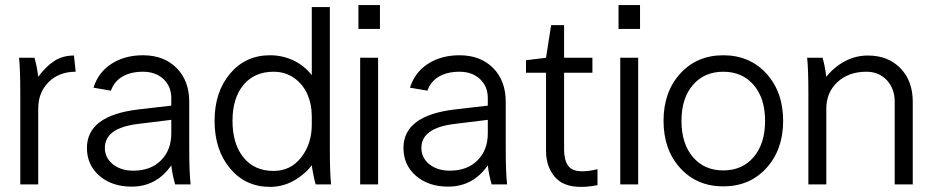

<svg xmlns="http://www.w3.org/2000/svg" viewBox="-20 -728 3678 758"><path d="M55.2 -500H116.2Q126.5 -462.9 130.9 -424.8Q160.6 -465.3 194.1 -487.1Q227.5 -508.8 272 -508.8L278.8 -444.8Q213.4 -444.8 172.1 -404.1Q130.9 -363.3 130.9 -298.8V0H60.1V-359.9Q60.1 -455.1 55.2 -500Z M732.4 0H671.4Q660.2 -40 656.2 -75.2Q597.7 8.8 500 8.8Q421.9 8.8 372.6 -33.9Q323.2 -76.7 323.2 -144Q323.2 -272 526.4 -295.9L656.2 -311V-340.8Q656.2 -387.2 625.2 -416Q594.2 -444.8 544.4 -444.8Q496.6 -444.8 463.6 -425.8Q430.7 -406.7 418 -370.1L349.1 -381.8Q367.7 -441.9 419.7 -475.8Q471.7 -509.8 544.4 -509.8Q627.4 -509.8 677.2 -459.5Q727.1 -409.2 727.1 -326.2V-140.1Q727.1 -49.8 732.4 0ZM506.3 -54.2Q575.2 -54.2 615.7 -95Q656.2 -135.7 656.2 -201.2V-254.9L525.4 -238.8Q394 -223.1 394 -144Q394 -105 425.5 -79.6Q457 -54.2 506.3 -54.2Z M1210.9 -431.2V-700.2H1282.2V-140.1Q1282.2 -44.9 1287.1 0H1226.1Q1215.8 -38.6 1210.9 -75.2Q1180.2 -36.6 1137.5 -13.4Q1094.7 9.8 1045.9 9.8Q949.2 9.8 888.2 -63.2Q827.1 -136.2 827.1 -251Q827.1 -364.7 888.2 -437.3Q949.2 -509.8 1045.9 -509.8Q1095.2 -509.8 1138.2 -489.5Q1181.2 -469.2 1210.9 -431.2ZM1210.9 -235.8V-269Q1210.9 -315.9 1193.8 -355.2Q1176.8 -394.5 1141.8 -419.7Q1106.9 -444.8 1060.1 -444.8Q984.4 -444.8 941.2 -392.8Q897.9 -340.8 897.9 -251Q897.9 -159.7 941.2 -106.4Q984.4 -53.2 1060.1 -53.2Q1127.4 -53.2 1169.2 -106.7Q1210.9 -160.2 1210.9 -235.8Z M1401.9 0V-500H1472.7V0ZM1395 -613.8V-708H1480V-613.8Z M1981.9 0H1920.9Q1909.7 -40 1905.8 -75.2Q1847.2 8.8 1749.5 8.8Q1671.4 8.8 1622.1 -33.9Q1572.8 -76.7 1572.8 -144Q1572.8 -272 1775.9 -295.9L1905.8 -311V-340.8Q1905.8 -387.2 1874.8 -416Q1843.8 -444.8 1793.9 -444.8Q1746.1 -444.8 1713.1 -425.8Q1680.2 -406.7 1667.5 -370.1L1598.6 -381.8Q1617.2 -441.9 1669.2 -475.8Q1721.2 -509.8 1793.9 -509.8Q1877 -509.8 1926.8 -459.5Q1976.6 -409.2 1976.6 -326.2V-140.1Q1976.6 -49.8 1981.9 0ZM1755.9 -54.2Q1824.7 -54.2 1865.2 -95Q1905.8 -135.7 1905.8 -201.2V-254.9L1774.9 -238.8Q1643.6 -223.1 1643.6 -144Q1643.6 -105 1675 -79.6Q1706.5 -54.2 1755.9 -54.2Z M2135.7 -131.8V-440.9H2056.6V-490.2L2135.7 -500L2155.8 -628.9H2207V-500H2318.8V-440.9H2207V-136.2Q2207 -97.7 2222.2 -74.7Q2237.3 -51.8 2278.8 -51.8Q2305.2 -51.8 2338.9 -60.1V2.9Q2305.2 9.8 2272.9 9.8Q2202.6 9.8 2169.2 -31Q2135.7 -71.8 2135.7 -131.8Z M2428.7 0V-500H2499.5V0ZM2421.9 -613.8V-708H2506.8V-613.8Z M2835.4 7.8Q2731.4 7.8 2665.5 -64.5Q2599.6 -136.7 2599.6 -251Q2599.6 -365.2 2665.5 -437.5Q2731.4 -509.8 2835.4 -509.8Q2939.9 -509.8 3005.9 -437.3Q3071.8 -364.7 3071.8 -251Q3071.8 -137.2 3005.9 -64.7Q2939.9 7.8 2835.4 7.8ZM2670.4 -251Q2670.4 -161.1 2715.3 -108.2Q2760.3 -55.2 2835.4 -55.2Q2910.6 -55.2 2955.6 -108.2Q3000.5 -161.1 3000.5 -251Q3000.5 -339.8 2955.6 -392.3Q2910.6 -444.8 2835.4 -444.8Q2760.3 -444.8 2715.3 -392.3Q2670.4 -339.8 2670.4 -251Z M3166.5 -500H3227.5Q3237.8 -462.9 3242.2 -424.8Q3272.9 -463.4 3315.4 -486.1Q3357.9 -508.8 3406.2 -508.8Q3486.3 -508.8 3534.9 -458.7Q3583.5 -408.7 3583.5 -326.2V0H3512.2V-326.2Q3512.2 -378.4 3481 -411.6Q3449.7 -444.8 3400.4 -444.8Q3330.6 -444.8 3286.4 -404.1Q3242.2 -363.3 3242.2 -298.8V0H3171.4V-359.9Q3171.4 -455.1 3166.5 -500Z"/></svg>

Font: LT Superior
Style: Regular
Weight: 400
Designer: Daniel Lyons
Foundry: LyonsType
Version: Version 1.000